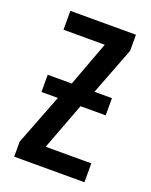

<svg xmlns="http://www.w3.org/2000/svg" viewBox="-108 -598 520 660"><g transform="rotate(20 151.5 -268.5)"><path d="M275 -537H35V-468H186L125 -304H37V-241H97L25 -55V0H282V-69H115L180 -241H272V-304H208L275 -478Z"/></g></svg>

Font: Noto Sans UI Condensed
Style: Regular
Weight: 400
Width: 3
Designer: Monotype Design Team
Foundry: Monotype Imaging Inc.
Version: Version 1.901